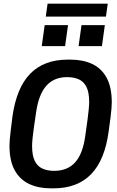

<svg xmlns="http://www.w3.org/2000/svg" viewBox="-20 -1023 640 1053"><path d="M259 10Q191 10 140 -14Q89 -38 60.5 -89.5Q32 -141 32 -225Q32 -239 33.5 -257Q35 -275 38.5 -305Q42 -335 48 -382Q70 -541 145.5 -618.5Q221 -696 352 -696H366Q434 -696 485 -672.5Q536 -649 564.5 -597Q593 -545 593 -461Q593 -448 591.5 -429.5Q590 -411 586.5 -381Q583 -351 576 -303Q555 -145 479.5 -67.5Q404 10 273 10ZM277 -86Q351 -86 393 -133.5Q435 -181 448 -280Q456 -333 460 -366Q464 -399 466 -417.5Q468 -436 468.5 -446.5Q469 -457 469 -464Q469 -516 454.5 -545.5Q440 -575 413 -587.5Q386 -600 348 -600Q276 -600 234 -552.5Q192 -505 178 -407Q170 -354 165.5 -321Q161 -288 159 -269Q157 -250 156.5 -240Q156 -230 156 -222Q156 -171 170.5 -141Q185 -111 212.5 -98.5Q240 -86 277 -86ZM231 -932 241 -1003H571L561 -932ZM539 -770H411L427 -885H555ZM337 -770H209L225 -885H353Z"/></svg>

Font: Chivo Mono Medium Medium
Style: Italic
Weight: 500
Italic angle: -8.05°
Monospace: yes
Version: Version 1.008